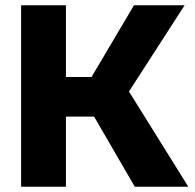

<svg xmlns="http://www.w3.org/2000/svg" viewBox="-20 -708 739 728"><path d="M60 -688H230V0H60ZM694 0H491L288 -350L488 -688H680L469 -361ZM157 -266V-416H389V-266Z"/></svg>

Font: Roundo Variable
Style: Regular
Weight: 200
Designer: Shiva Nallaperumal
Foundry: Indian Type Foundry
Version: Version 2.000